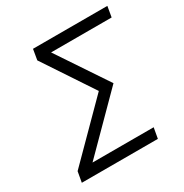

<svg xmlns="http://www.w3.org/2000/svg" viewBox="-161 -820 909 948"><g transform="rotate(-30 293.0 -346.5)"><path d="M35.2 0H468.8L479.5 -60.1H130.9L416.5 -347.7L225.6 -633.3H570.8L581.1 -693.4H157.2L147 -633.3L334.5 -350.6L45.9 -60.1Z"/></g></svg>

Font: Cascadia Mono NF Light
Style: Italic
Weight: 300
Italic angle: -10°
Monospace: yes
Designer: Aaron Bell
Foundry: Saja Typeworks
Version: Version 2404.023